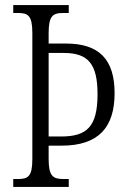

<svg xmlns="http://www.w3.org/2000/svg" viewBox="-20 -734 502 754"><path d="M32 0H250V-31H229C187 -31 171 -43 171 -111V-162H222C368 -162 430 -235 430 -368C430 -500 370 -563 239 -563H171V-603C171 -672 187 -683 229 -683H250V-714H32V-683H51C91 -683 107 -672 107 -604V-109C107 -42 91 -31 51 -31H32ZM220 -198H171V-526H231C327 -526 363 -482 363 -364C363 -236 321 -198 220 -198Z"/></svg>

Font: Noto Serif Hebrew ExtraCondensed Light
Style: Regular
Weight: 300
Width: 2
Designer: Monotype Design Team
Foundry: Monotype Imaging Inc.
Version: Version 2.004